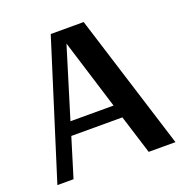

<svg xmlns="http://www.w3.org/2000/svg" viewBox="-114 -714 779 816"><g transform="rotate(-20 275.5 -306.5)"><path d="M367 -176H136L82 0H9L202 -613H351L543 0H422ZM349 -236 251 -552 154 -236Z"/></g></svg>

Font: Arya
Style: Bold
Weight: 700
Designer: Eduardo Rodriguez Tunni, Modular Infotech
Foundry: Eduardo Rodriguez Tunni, Modular Infotech
Version: Version 1.002